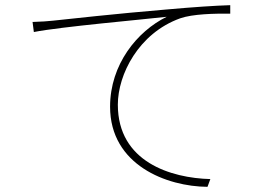

<svg xmlns="http://www.w3.org/2000/svg" viewBox="-20 -713 1040 743"><path d="M106 -628 111 -589C210 -609 538 -638 625 -648C511 -592 406 -464 406 -300C406 -74 626 9 783 10L794 -20C642 -24 436 -86 436 -308C436 -424 516 -584 677 -642C725 -659 812 -661 871 -660V-693C810 -691 734 -686 621 -676C440 -661 231 -638 185 -633C165 -631 143 -629 106 -628Z"/></svg>

Font: Noto Sans CJK Thin
Style: Regular
Weight: 100
Designer: Ryoko NISHIZUKA (kana & ideographs); Paul D. Hunt (Latin, Greek & Cyrillic); Wenlong ZHANG (bopomofo); Sandoll Communica
Foundry: Adobe Systems Incorporated
Version: Version 1.000;PS 1;hotconv 1.0.78;makeotf.lib2.5.61930